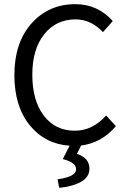

<svg xmlns="http://www.w3.org/2000/svg" viewBox="-20 -688 606 921"><path d="M49 -328Q49 -483 131 -575.5Q213 -668 342 -668Q448 -668 521 -587L474 -534Q416 -595 343 -595Q249 -595 192 -523.5Q135 -452 135 -330Q135 -206 190 -133.5Q245 -61 339 -61Q424 -61 489 -134L536 -83Q467 -2 369 10L349 50Q409 70 409 121Q409 162 368 184.5Q327 207 264 213L256 172Q345 160 345 124Q345 91 281 75L314 11Q196 3 122.5 -87.5Q49 -178 49 -328Z"/></svg>

Font: RibengUni
Style: Regular
Weight: 400
Designer: (1) Dr. Andrew Glass (Program Manager at Microsoft Corporation)
(2) Bivuti Chakma (Suz Moriz)
(3) Paul D. Hunt (Adobe Co
Foundry: Bivuti Chakma and Jyoti Chakma
Version: Version 1.2020